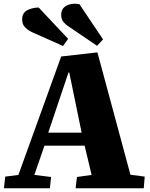

<svg xmlns="http://www.w3.org/2000/svg" viewBox="-20 -1003 798 1023"><path d="M499 -724 675 -72 751 -62 746 0H383L390 -60L468 -71L431 -227H217L163 -71L252 -60L246 0H1L8 -62L78 -71L306 -702ZM237 -296H415L349 -617H345ZM341 -865Q331 -871 318.5 -885.5Q306 -900 306 -924Q306 -957 333.5 -972.5Q361 -988 403 -981L529 -793L497 -759ZM152 -831Q133 -839 115.5 -855.5Q98 -872 98 -899Q98 -933 123.5 -947.5Q149 -962 186 -963L343 -796L316 -758Z"/></svg>

Font: Literata 36pt ExtraBold
Style: Italic
Weight: 800
Italic angle: -2°
Designer: Latin by Veronika Burian and Jose Scaglione. Greek by Irene Vlachou. Cyrillic by Vera Evstafieva
Foundry: TypeTogether
Version: Version 3.002